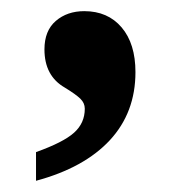

<svg xmlns="http://www.w3.org/2000/svg" viewBox="-20 -172 334 346"><path d="M224.1 -42Q224.1 30.8 178 80.6Q131.8 130.4 44.9 153.8V102.1Q94.2 84.5 113.5 67.1Q132.8 49.8 132.8 23.9Q132.8 13.7 124.8 5.9Q116.7 -2 96.7 -14.2Q60.1 -35.2 60.1 -83Q60.1 -116.7 80.6 -134.3Q101.1 -151.9 131.8 -151.9Q174.3 -151.9 199.2 -122.6Q224.1 -93.3 224.1 -42Z"/></svg>

Font: Droid Arabic Naskh
Style: Bold
Weight: 700
Designer: Pascal Zoghbi
Foundry: Ascender Corporation
Version: Version 1.00